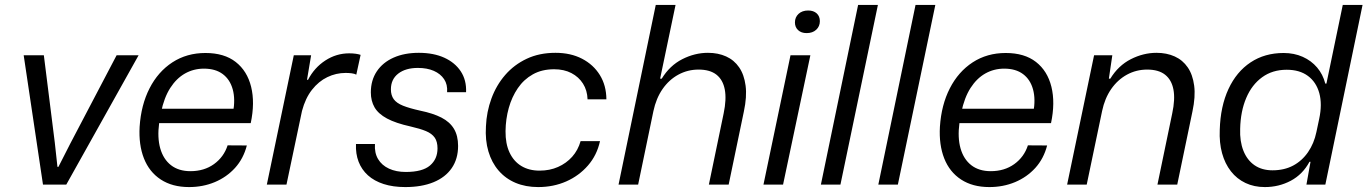

<svg xmlns="http://www.w3.org/2000/svg" viewBox="-20 -749 5548 779"><path d="M154.4 0 76.1 -524.7H157.9L202.3 -170.7L213.1 -71.9H217L265.3 -166.7L453.1 -524.7H542.3L248.9 0Z M747 10Q679.2 10 632.4 -20.6Q585.7 -51.2 564 -106.3Q542.3 -161.5 546.5 -234.7Q552.3 -323.3 586.8 -390.7Q621.2 -458 679.4 -496Q737.7 -534 813.5 -534Q889.7 -534 936.3 -497.6Q983 -461.2 998.9 -396.8Q1014.8 -332.3 997.3 -249.5H625.7Q617.8 -190.8 630.2 -146.9Q642.7 -103 673.8 -78.7Q705 -54.5 752.7 -54.5Q808.3 -54.5 848.2 -83.2Q888.2 -112 903.5 -159.3L981.5 -158.8Q967.8 -105.5 933.7 -67.8Q899.5 -30.2 851.4 -10.1Q803.3 10 747 10ZM633.3 -293.2 622.2 -307.7H938.3L925.5 -292.8Q935.3 -346.2 924.3 -386.3Q913.3 -426.3 883.8 -448.4Q854.2 -470.5 807.5 -470.5Q765.7 -470.5 730.8 -450.9Q696 -431.3 670.8 -392.2Q645.7 -353 633.3 -293.2Z M1062.6 0 1172 -524.7H1242.3L1225.6 -425.1H1229.7Q1255.4 -474.6 1300 -503.6Q1344.6 -532.6 1396.7 -532.6Q1411.3 -532.6 1423.4 -530.9Q1435.6 -529.1 1443.1 -526.4L1425.6 -446.1Q1418.9 -450.1 1406.9 -451.6Q1395 -453.1 1382.3 -453.1Q1343.4 -453.1 1308 -436Q1272.6 -418.9 1245.8 -384.7Q1219 -350.6 1205.3 -298.9L1142.3 0Z M1624.3 10Q1574.7 10 1536.6 -2.3Q1498.4 -14.6 1472.9 -37.6Q1447.3 -60.7 1434.9 -92.9Q1422.6 -125.1 1424.3 -164.7H1501.3Q1498.9 -129.1 1513.9 -103.7Q1529 -78.3 1558.2 -64.8Q1587.4 -51.3 1626.4 -51.3Q1693.9 -51.3 1724.5 -77.4Q1755.1 -103.4 1755.1 -146.9Q1755.1 -174.3 1743.8 -190.6Q1732.4 -207 1708.3 -217.1Q1684.1 -227.1 1646.3 -235.7Q1585.7 -249.1 1550.3 -268.1Q1514.9 -287.1 1499.7 -313.4Q1484.6 -339.7 1484.6 -374.1Q1484.6 -423.3 1508.8 -459.5Q1533 -495.7 1576.9 -515.2Q1620.7 -534.7 1679.3 -534.7Q1739.1 -534.7 1782.6 -514.9Q1826 -495.1 1849.5 -459.5Q1873 -423.9 1871 -375H1794Q1796.4 -405.9 1781.9 -427.7Q1767.3 -449.6 1740.1 -461.5Q1713 -473.4 1675.4 -473.4Q1625.6 -473.4 1595.8 -450.4Q1566 -427.3 1566 -386.4Q1566 -362.6 1577.4 -346.6Q1588.9 -330.7 1615.3 -320.1Q1641.7 -309.6 1685 -300Q1737 -289.3 1771 -271.9Q1805 -254.4 1821.8 -226.4Q1838.6 -198.4 1838.6 -157Q1838.6 -104.4 1812.8 -66.9Q1787 -29.4 1738.9 -9.7Q1690.9 10 1624.3 10Z M2163.6 10Q2112.4 10 2071.7 -7.2Q2031 -24.4 2003 -56.9Q1975 -89.3 1961.6 -134.6Q1948.1 -180 1951.6 -236.3Q1954.1 -295.4 1973.9 -349.3Q1993.6 -403.1 2029.8 -444.9Q2066 -486.6 2117.1 -510.6Q2168.1 -534.7 2233.7 -534.7Q2295.3 -534.7 2341.4 -510.8Q2387.6 -486.9 2413.8 -444.5Q2440 -402.1 2440.3 -346.1H2363.9Q2362.7 -382.4 2345.4 -409.7Q2328.1 -437 2298.3 -452.5Q2268.4 -468 2228.4 -468Q2178.7 -468 2142 -447.4Q2105.3 -426.9 2081 -391.3Q2056.7 -355.7 2044.2 -310.9Q2031.7 -266.1 2031.1 -217Q2030.6 -165.7 2047.5 -129.9Q2064.4 -94.1 2095.4 -75.4Q2126.4 -56.7 2169.1 -56.7Q2210.6 -56.7 2244.1 -71.6Q2277.6 -86.4 2301.4 -112.9Q2325.1 -139.4 2335.7 -176.4H2414.4Q2401.9 -119.3 2365.6 -77.6Q2329.4 -35.9 2277.4 -12.9Q2225.4 10 2163.6 10Z M2489.6 0 2640.6 -729H2720.9L2658.3 -429.9H2664.9Q2697.4 -483.1 2748.2 -508.9Q2799 -534.7 2852.3 -534.7Q2893.6 -534.7 2926.1 -520Q2958.7 -505.3 2979 -475.6Q2999.3 -446 3005.1 -401.5Q3011 -357 2998.1 -296.7L2936.4 0H2856.1L2916.1 -289.1Q2928.1 -346.3 2920.7 -385.6Q2913.3 -425 2887 -445.9Q2860.7 -466.7 2814.4 -466.7Q2770.3 -466.7 2732.4 -446.2Q2694.6 -425.7 2668.3 -387.9Q2642 -350 2631 -297.9L2569.1 0Z M3077.6 0 3187.3 -524.7H3267.9L3157.1 0ZM3252.6 -614.7Q3231.1 -614.7 3218.2 -626.7Q3205.3 -638.7 3205.3 -658Q3205.3 -679.1 3220 -692.8Q3234.7 -706.4 3259.1 -706.4Q3280.6 -706.4 3293.5 -694.8Q3306.4 -683.1 3306.4 -663.1Q3306.4 -642 3291.7 -628.4Q3277 -614.7 3252.6 -614.7Z M3310.6 0 3461.6 -729H3541.9L3389.9 0Z M3543.6 0 3694.6 -729H3774.9L3622.9 0Z M3994 10Q3926.2 10 3879.4 -20.6Q3832.7 -51.2 3811 -106.3Q3789.3 -161.5 3793.5 -234.7Q3799.3 -323.3 3833.8 -390.7Q3868.2 -458 3926.4 -496Q3984.7 -534 4060.5 -534Q4136.7 -534 4183.3 -497.6Q4230 -461.2 4245.9 -396.8Q4261.8 -332.3 4244.3 -249.5H3872.7Q3864.8 -190.8 3877.2 -146.9Q3889.7 -103 3920.8 -78.7Q3952 -54.5 3999.7 -54.5Q4055.3 -54.5 4095.2 -83.2Q4135.2 -112 4150.5 -159.3L4228.5 -158.8Q4214.8 -105.5 4180.7 -67.8Q4146.5 -30.2 4098.4 -10.1Q4050.3 10 3994 10ZM3880.3 -293.2 3869.2 -307.7H4185.3L4172.5 -292.8Q4182.3 -346.2 4171.3 -386.3Q4160.3 -426.3 4130.8 -448.4Q4101.2 -470.5 4054.5 -470.5Q4012.7 -470.5 3977.8 -450.9Q3943 -431.3 3917.8 -392.2Q3892.7 -353 3880.3 -293.2Z M4309.6 0 4419 -524.7H4493L4479 -429.9H4484.9Q4517.4 -483.1 4568.2 -508.9Q4619 -534.7 4672.3 -534.7Q4713.6 -534.7 4746.1 -520Q4778.7 -505.3 4799 -475.6Q4819.3 -446 4825.1 -401.5Q4831 -357 4818.1 -296.7L4756.4 0H4676.1L4736.1 -289.1Q4748.4 -346.3 4741 -385.6Q4733.6 -425 4707.1 -445.9Q4680.7 -466.7 4634.4 -466.7Q4590.3 -466.7 4552.4 -446.1Q4514.6 -425.4 4488.4 -387.7Q4462.3 -350 4451.6 -298.7L4389.1 0Z M5111.9 10Q5068.1 10 5033.3 -6.6Q4998.4 -23.1 4974.2 -54Q4950 -84.9 4938.3 -127.4Q4926.6 -169.9 4928.9 -222.4Q4931.7 -317.6 4964.2 -387.7Q4996.7 -457.9 5054 -495.9Q5111.3 -534 5188 -534Q5230.9 -534 5265.6 -518.4Q5300.3 -502.9 5323.9 -475.1Q5347.4 -447.4 5357.1 -409.9H5361.7L5428 -729H5508.3L5357.3 0H5280.6L5297.1 -92.4L5293 -92.7Q5265.4 -41.3 5217 -15.6Q5168.6 10 5111.9 10ZM5142.9 -58Q5190.4 -58 5226.5 -77.1Q5262.6 -96.3 5287 -131.6Q5311.4 -167 5321 -213.1L5332.4 -267Q5345.1 -326.1 5332.8 -371.1Q5320.4 -416 5286.6 -441Q5252.9 -466 5200.4 -466Q5142.6 -466 5100.9 -435.6Q5059.1 -405.3 5036.3 -351.5Q5013.4 -297.7 5011.7 -226.7Q5009.7 -175.6 5024.9 -137.4Q5040 -99.3 5070 -78.6Q5100 -58 5142.9 -58Z"/></svg>

Font: Mona Sans
Style: Italic
Weight: 200
Italic angle: -11.6951°
Designer: Deni Anggara
Foundry: GitHub
Version: Version 2.000